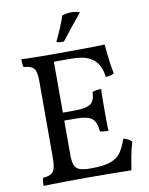

<svg xmlns="http://www.w3.org/2000/svg" viewBox="-95 -947 791 1018"><g transform="rotate(-10 300.5 -437.5)"><path d="M56 -679Q71 -678 93.5 -677.5Q116 -677 141 -676.5Q166 -676 188 -676Q210 -676 224 -676V-138Q224 -101 231 -81Q238 -61 258 -53Q278 -45 315 -45V0Q287 0 250.5 0Q214 0 176.5 0.5Q139 1 107 1.5Q75 2 56 3Q56 -10 57 -21Q58 -32 61 -40Q88 -42 103 -50Q118 -58 124 -78.5Q130 -99 130 -138V-549Q130 -582 124 -600.5Q118 -619 103 -626.5Q88 -634 61 -636Q58 -644 57 -655.5Q56 -667 56 -679ZM516 -171Q531 -166 541 -161Q551 -156 560 -147Q549 -112 541.5 -72Q534 -32 529 2Q510 2 477.5 1.5Q445 1 403.5 0.5Q362 0 315 0V-45H321Q392 -45 429 -59.5Q466 -74 484 -102Q502 -130 516 -171ZM446 -450Q444 -424 444 -395.5Q444 -367 444 -341Q444 -315 444 -282.5Q444 -250 446 -225Q432 -225 421.5 -226Q411 -227 400 -230Q396 -282 372 -300.5Q348 -319 287 -319H215V-362H287Q348 -362 372.5 -378Q397 -394 398 -443Q411 -447 421.5 -448.5Q432 -450 446 -450ZM505 -679Q507 -656 510 -627.5Q513 -599 517 -570.5Q521 -542 526 -521Q518 -514 506 -511.5Q494 -509 481 -509Q478 -540 464.5 -569Q451 -598 416.5 -617Q382 -636 317 -636H203L224 -676Q302 -676 359 -676.5Q416 -677 452 -677.5Q488 -678 505 -679ZM295 -732Q282 -732 273 -732.5Q264 -733 255 -737Q272 -772 286.5 -806Q301 -840 311 -871Q323 -874 335 -876Q347 -878 359 -878Q385 -878 406 -870Q379 -838 352.5 -805Q326 -772 295 -732Z"/></g></svg>

Font: Vollkorn
Style: Regular
Weight: 400
Designer: Friedrich Althausen
Foundry: Friedrich Althausen
Version: Version 4.104